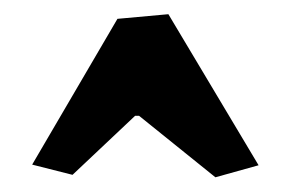

<svg xmlns="http://www.w3.org/2000/svg" viewBox="-20 -630 401 265"><path d="M80.1 -388.7 166.5 -470.2H171.9L277.3 -385.3L336.9 -401.9L212.4 -610.4L142.1 -604L24.4 -402.8Z"/></svg>

Font: Neuton ExtraBold
Style: Regular
Weight: 800
Designer: Brian M Zick
Foundry: Brian M Zick
Version: Version 1.560